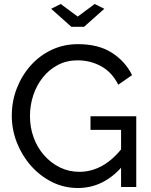

<svg xmlns="http://www.w3.org/2000/svg" viewBox="-20 -936 754 961"><path d="M370 5Q300 5 239.5 -25.5Q179 -56 134 -107.5Q89 -159 64 -223.5Q39 -288 39 -357Q39 -429 64 -493.5Q89 -558 133.5 -608Q178 -658 238.5 -686.5Q299 -715 370 -715Q473 -715 540 -672Q607 -629 641 -560L572 -512Q541 -574 487 -604Q433 -634 368 -634Q314 -634 270 -611Q226 -588 194.5 -548.5Q163 -509 146.5 -459Q130 -409 130 -355Q130 -298 148.5 -247.5Q167 -197 201 -158.5Q235 -120 280 -98Q325 -76 377 -76Q438 -76 493 -107Q548 -138 597 -202V-109Q501 5 370 5ZM586 -286H433V-354H662V0H586ZM284 -916 369 -853 454 -916 502 -892 401 -802H337L236 -892Z"/></svg>

Font: Raleway Thin Medium
Style: Regular
Weight: 500
Version: Version 4.026